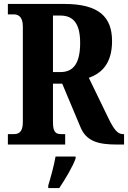

<svg xmlns="http://www.w3.org/2000/svg" viewBox="-20 -734 650 975"><path d="M20 0H311V-53H293C266 -53 249 -59 249 -113V-309H296L388 -90C418 -15 481 0 575 0H610V-53H604C576 -53 557 -79 529 -137L431 -339C495 -361 549 -411 549 -525C549 -646 485 -714 306 -714H20V-661H49C68 -661 96 -654 96 -600V-113C96 -59 71 -53 49 -53H20ZM287 -368H249V-655H287C354 -655 387 -612 387 -516C387 -419 357 -368 287 -368ZM225 208V221H281C310 178 349 113 364 71V61H262C255 105 237 168 225 208Z"/></svg>

Font: Noto Serif Bengali ExtraCondensed ExtraBold
Style: Regular
Weight: 800
Width: 2
Designer: Juan Bruce, Universal Thirst, Indian Type Foundry and the Monotype Design Team.
Foundry: Monotype Imaging Inc.
Version: Version 2.003